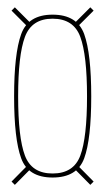

<svg xmlns="http://www.w3.org/2000/svg" viewBox="-20 -581 301 524"><path d="M123.5 -96.5Q190.5 -96.5 209.8 -149Q229 -201.5 229 -318Q229 -434.5 209.8 -487.8Q190.5 -541 123.5 -541Q57 -541 37.8 -487.8Q18.5 -434.5 18.5 -318Q18.5 -201.5 37.8 -149Q57 -96.5 123.5 -96.5ZM20.5 -76.5 62 -118.5 53 -127.5 11.5 -85.5ZM226.5 -76.5 235.5 -85.5 194 -127.5 185 -118.5ZM123.5 -107.5Q66.5 -107.5 48 -156.5Q29.5 -205.5 29.5 -318Q29.5 -430.5 48 -480.2Q66.5 -530 123.5 -530Q181 -530 199.2 -480.2Q217.5 -430.5 217.5 -318Q217.5 -205.5 199.2 -156.5Q181 -107.5 123.5 -107.5ZM53 -510.5 62 -519.5 20.5 -561 11.5 -552ZM194 -510.5 235.5 -552 226.5 -561 185 -519.5Z"/></svg>

Font: Anybody Thin Condensed
Style: Regular
Weight: 100
Width: 3
Version: Version 1.113;gftools[0.9.25]